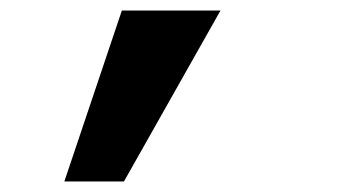

<svg xmlns="http://www.w3.org/2000/svg" viewBox="-20 -193 640 364"><path d="M211 -173H398L215 151H102Z"/></svg>

Font: iA Writer Mono V
Style: Regular
Weight: 400
Italic angle: -9.5°
Designer: Mike Abbink, Paul van der Laan, Pieter van Rosmalen
Foundry: Bold Monday
Version: Version 2.000